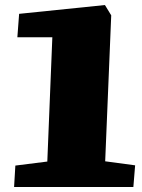

<svg xmlns="http://www.w3.org/2000/svg" viewBox="-20 -743 564 763"><path d="M188 -595H49L56 -688L397 -723L422 -682L398 -102L517 -86L510 0H36L41 -85L168 -101Z"/></svg>

Font: Literata 18pt Black
Style: Italic
Weight: 900
Italic angle: -2°
Designer: Latin by Veronika Burian and Jose Scaglione. Greek by Irene Vlachou. Cyrillic by Vera Evstafieva
Foundry: TypeTogether
Version: Version 3.103;gftools[0.9.29]